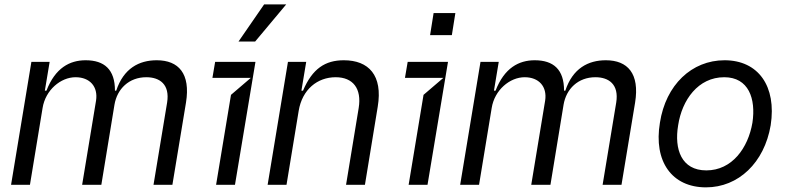

<svg xmlns="http://www.w3.org/2000/svg" viewBox="-20 -820 3491 852"><path d="M112.9 0 169 -340.9C181.8 -420.8 249.6 -477.3 315.3 -477.3C378.6 -477.3 415.8 -435.7 406.2 -373.6L344.5 0H429.7L487.9 -355.1C499.6 -425.4 552.2 -477.3 629.3 -477.3C688.6 -477.3 734.4 -445.7 721.6 -365.1L661.2 0H745L805.4 -365.1C826 -493.3 772.7 -552.6 675.4 -552.6C597.3 -552.6 528.4 -516.7 495.7 -417.6H490.1C490.4 -512.1 442.5 -552.6 360.1 -552.6C289.1 -552.6 225.1 -518.5 186.1 -417.6H179L200.3 -545.5H119.3L29.1 0Z M1112.2 -635.7 1250 -800.4H1152L1038.4 -635.7ZM1022.7 0 1113.6 -545.5H934.7L922.6 -474.4H1093L1005 -399.1L938.9 0Z M1305.4 -328.1C1321 -423.3 1388.8 -477.3 1469.5 -477.3C1546.9 -477.3 1585.6 -426.5 1571.7 -340.9L1515.6 0H1599.4L1656.2 -346.6C1679.3 -485.8 1616.1 -552.6 1505.7 -552.6C1423.3 -552.6 1366.1 -515.6 1324.6 -417.6H1317.5L1338.8 -545.5H1257.8L1167.6 0H1251.4Z M1985.1 -664.1 2000.7 -762.1H1904.1L1888.5 -664.1ZM1877.1 0 1968 -545.5H1789.1L1777 -474.4H1947.4L1859.4 -399.1L1793.3 0Z M2105.8 0 2161.9 -340.9C2174.7 -420.8 2242.5 -477.3 2308.2 -477.3C2371.4 -477.3 2408.7 -435.7 2399.1 -373.6L2337.4 0H2422.6L2480.8 -355.1C2492.5 -425.4 2545.1 -477.3 2622.2 -477.3C2681.5 -477.3 2727.3 -445.7 2714.5 -365.1L2654.1 0H2737.9L2798.3 -365.1C2818.9 -493.3 2765.6 -552.6 2668.3 -552.6C2590.2 -552.6 2521.3 -516.7 2488.6 -417.6H2483C2483.3 -512.1 2435.4 -552.6 2353 -552.6C2282 -552.6 2218 -518.5 2179 -417.6H2171.9L2193.2 -545.5H2112.2L2022 0Z M3112.9 11.4C3256.7 11.4 3371.8 -98 3399.9 -264.2C3426.8 -437.5 3344.8 -552.6 3195.3 -552.6C3049.4 -552.6 2934.3 -443.2 2908.4 -275.6C2879.6 -103.7 2961.3 11.4 3112.9 11.4ZM3114.3 -63.9C3003.9 -63.9 2971.2 -157.7 2989.3 -264.2C3006.4 -376.4 3077.8 -477.3 3193.9 -477.3C3302.2 -477.3 3334.9 -382.1 3318.9 -275.6C3299.7 -163 3228.3 -63.9 3114.3 -63.9Z"/></svg>

Font: Riot Sans 2.0
Style: Italic
Weight: 400
Italic angle: -9.39999°
Designer: Rasmus Andersson
Foundry: rsms
Version: Version 3.006;hotconv 1.0.109;makeotfexe 2.5.65596